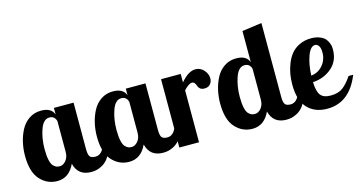

<svg xmlns="http://www.w3.org/2000/svg" viewBox="-75 -1026 2568 1357"><g transform="rotate(-15 1209.5 -347.0)"><path d="M30 -226Q30 -274 40.5 -321.5Q51 -369 73 -411Q95 -453 133 -479Q171 -505 221 -505Q296 -505 315 -452V-500H459V-160Q459 -119 470 -105Q481 -91 511 -91Q540 -91 559.5 -116Q579 -141 582 -179H624Q618 -132 603 -97Q588 -62 570.5 -43Q553 -24 530.5 -12.5Q508 -1 490.5 2.5Q473 6 454 6Q358 6 335 -86Q293 6 206 6Q133 6 81.5 -50Q30 -106 30 -226ZM176 -235Q176 -185 183.5 -153Q191 -121 204.5 -109Q218 -97 227 -94Q236 -91 250 -91Q274 -91 294.5 -115Q315 -139 315 -179V-404Q304 -443 266 -443Q222 -443 199 -378Q176 -313 176 -235Z M556 -226Q556 -274 566.5 -321.5Q577 -369 599 -411Q621 -453 659 -479Q697 -505 747 -505Q822 -505 841 -452V-500H985V-160Q985 -119 996 -105Q1007 -91 1037 -91Q1066 -91 1085.5 -116Q1105 -141 1108 -179H1150Q1144 -132 1129 -97Q1114 -62 1096.5 -43Q1079 -24 1056.5 -12.5Q1034 -1 1016.5 2.5Q999 6 980 6Q884 6 861 -86Q819 6 732 6Q659 6 607.5 -50Q556 -106 556 -226ZM702 -235Q702 -185 709.5 -153Q717 -121 730.5 -109Q744 -97 753 -94Q762 -91 776 -91Q800 -91 820.5 -115Q841 -139 841 -179V-404Q830 -443 792 -443Q748 -443 725 -378Q702 -313 702 -235Z M1099 0V-500H1243V-438Q1299 -505 1351 -505Q1387 -505 1412 -477Q1437 -449 1437 -416Q1437 -392 1422.5 -374.5Q1408 -357 1379 -357Q1359 -357 1347.5 -367Q1336 -377 1333 -388.5Q1330 -400 1322.5 -410Q1315 -420 1303 -420Q1280 -420 1243 -380V0Z M1458 -226Q1458 -274 1468.5 -321.5Q1479 -369 1501 -411Q1523 -453 1561 -479Q1599 -505 1649 -505Q1724 -505 1743 -452V-680L1887 -700V-160Q1887 -119 1898 -105Q1909 -91 1939 -91Q1968 -91 1987.5 -116Q2007 -141 2010 -179H2052Q2046 -132 2031 -97Q2016 -62 1998.5 -43Q1981 -24 1958.5 -12.5Q1936 -1 1918.5 2.5Q1901 6 1882 6Q1786 6 1763 -86Q1721 6 1634 6Q1561 6 1509.5 -50Q1458 -106 1458 -226ZM1604 -235Q1604 -185 1611.5 -153Q1619 -121 1632.5 -109Q1646 -97 1655 -94Q1664 -91 1678 -91Q1702 -91 1722.5 -115Q1743 -139 1743 -179V-404Q1732 -443 1694 -443Q1650 -443 1627 -378Q1604 -313 1604 -235Z M1985 -223Q1985 -261 1991 -297.5Q1997 -334 2012 -372.5Q2027 -411 2050 -439.5Q2073 -468 2111 -486.5Q2149 -505 2197 -505Q2233 -505 2259 -494.5Q2285 -484 2297.5 -470.5Q2310 -457 2317.5 -438.5Q2325 -420 2326 -409.5Q2327 -399 2327 -389Q2327 -305 2269 -255.5Q2211 -206 2131 -202Q2133 -134 2154.5 -106Q2176 -78 2229 -78Q2284 -78 2317.5 -103Q2351 -128 2385 -179H2419Q2345 6 2182 6Q2091 6 2038 -50Q1985 -106 1985 -223ZM2131 -250Q2181 -254 2215.5 -293.5Q2250 -333 2250 -388Q2250 -420 2239 -436Q2228 -452 2212 -452Q2179 -452 2157 -393Q2135 -334 2131 -250Z"/></g></svg>

Font: Lobster Two
Style: Bold
Weight: 700
Designer: Pablo Impallari
Foundry: Pablo Impallari. www.impallari.com
Version: Version 1.006